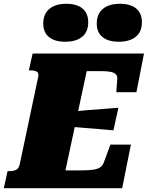

<svg xmlns="http://www.w3.org/2000/svg" viewBox="-60 -992 779 1012"><path d="M630 -230 584 0H-40L-20 -90H-9Q11 -90 25 -97Q39 -104 44 -126L141 -585Q146 -607 134.5 -614Q123 -621 103 -621H92L112 -710H699L659 -506H553L558 -573Q560 -591 550.5 -600.5Q541 -610 522 -613.5Q503 -617 477 -617H397L285 -94H369Q408 -94 431.5 -97.5Q455 -101 468.5 -110.5Q482 -120 488 -138L522 -230ZM330 -405Q369 -409 408 -412Q447 -415 486.5 -418Q526 -421 564 -424L538 -305Q501 -309 463.5 -311.5Q426 -314 388.5 -317.5Q351 -321 313 -324ZM283 -772Q229 -772 198.5 -796.5Q168 -821 168 -868Q168 -918 200 -945Q232 -972 289 -972Q345 -972 375 -947Q405 -922 405 -874Q405 -825 373.5 -798.5Q342 -772 283 -772ZM566 -772Q511 -772 480.5 -796.5Q450 -821 450 -868Q450 -918 482 -945Q514 -972 572 -972Q628 -972 658 -947Q688 -922 688 -874Q688 -825 656 -798.5Q624 -772 566 -772Z"/></svg>

Font: Roboto Serif 20pt Black
Style: Italic
Weight: 900
Italic angle: -10°
Version: Version 1.008